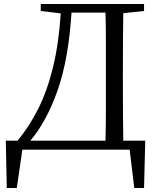

<svg xmlns="http://www.w3.org/2000/svg" viewBox="-20 -749 791 961"><path d="M132 -45H508Q510 -118 510 -192.5Q510 -267 510 -345V-390Q510 -466 510 -540Q510 -614 508 -686H338Q323 -453 268.5 -297.5Q214 -142 132 -45ZM597 -45H707L701 192H652L629 0H92L64 192H14L9 -45H68Q127 -116 172 -206Q217 -296 245.5 -413Q274 -530 284 -682L184 -694V-729H701V-694L597 -683Q596 -611 595.5 -537.5Q595 -464 595 -390V-345Q595 -266 595.5 -191.5Q596 -117 597 -45Z"/></svg>

Font: Shippori Mincho TTF
Style: Regular
Weight: 400
Version: Version 2.100